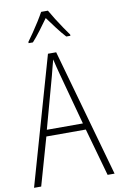

<svg xmlns="http://www.w3.org/2000/svg" viewBox="-102 -1055 655 1059"><g transform="rotate(-10 225.5 -525.5)"><path d="M412 -51 337 -318H116L40 -51H0L204 -766H250L451 -51ZM249 -642Q243 -665 237.5 -686Q232 -707 227 -730Q221 -708 215.5 -687Q210 -666 204 -642L125 -354H327ZM245 -1000Q258 -977 276.5 -947.5Q295 -918 313.5 -891Q332 -864 343 -849V-842H320Q297 -867 272 -900Q247 -933 226 -962Q206 -934 180.5 -900Q155 -866 133 -842H109V-849Q123 -868 141.5 -895Q160 -922 177.5 -950Q195 -978 207 -1000Z"/></g></svg>

Font: Noto Sans Tamil UI Condensed ExtraLight
Style: Regular
Weight: 200
Width: 3
Designer: Jelle Bosma - Monotype Design Team
Foundry: Monotype Imaging Inc.
Version: Version 2.004; ttfautohint (v1.8.4.7-5d5b)